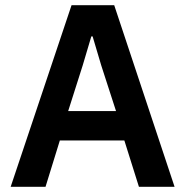

<svg xmlns="http://www.w3.org/2000/svg" viewBox="-20 -718 712 738"><path d="M651 0H514L458 -178H210L155 0H21L255 -698H419ZM426 -291 369 -467 336 -578H331L298 -467L242 -291Z"/></svg>

Font: IBM Plex Sans SemiBold
Style: Regular
Weight: 600
Designer: Mike Abbink, Paul van der Laan, Pieter van Rosmalen
Foundry: Bold Monday
Version: Version 3.201